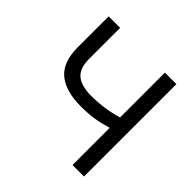

<svg xmlns="http://www.w3.org/2000/svg" viewBox="-178 -873 1039 1039"><g transform="rotate(45 341.0 -353.5)"><path d="M172.9 -707V-470.7Q172.9 -396.5 210.4 -366.2Q248 -335.9 322.3 -335.9Q421.9 -335.9 515.6 -363.8V-707H603.5V0H515.6V-284.7Q468.3 -270 424.3 -262.9Q380.4 -255.9 322.3 -255.9Q206.1 -255.9 145.5 -306.6Q85 -357.4 85 -470.7V-707Z"/></g></svg>

Font: WEMIX Pretendard
Style: Regular
Weight: 400
Designer: Base glyphs from Inter by Rasmus Andersson; Hangeul glyphs from Noto Sans CJK(Source Han Sans) by Jang Soo-young and Kan
Foundry: Kil Hyung-jin
Version: Version 1.000